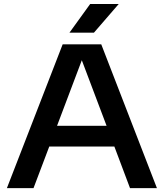

<svg xmlns="http://www.w3.org/2000/svg" viewBox="-20 -968 844 988"><path d="M15.5 0 302.5 -740H501L787.5 0H649L568.5 -214H233.5L152.5 0ZM273.5 -320.5H528.5L401 -658ZM337.5 -800 444 -947.5H591L463.5 -800Z"/></svg>

Font: Encode Sans Expanded SemiBold
Style: Regular
Weight: 600
Width: 7
Designer: Multiple Designers
Foundry: Impallari Type
Version: Version 3.000; ttfautohint (v1.8.3) -l 8 -r 50 -G 200 -x 14 